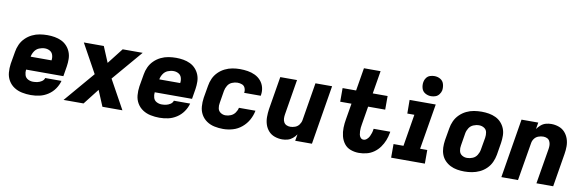

<svg xmlns="http://www.w3.org/2000/svg" viewBox="-53 -1230 5146 1693"><g transform="rotate(10 2520.0 -383.5)"><path d="M251 8Q290 8 329 -0.5Q368 -9 403.5 -32Q439 -55 463 -89.5Q487 -124 497 -162H351Q346 -143 327.5 -131Q309 -119 289.5 -115Q270 -111 251 -111Q226 -111 204.5 -122.5Q183 -134 176 -157.5Q169 -181 172 -206H506L521 -297Q526 -330 525.5 -363Q525 -396 513.5 -425Q502 -454 481 -477Q460 -500 431.5 -513.5Q403 -527 371 -532.5Q339 -538 306 -538Q272 -538 237.5 -532.5Q203 -527 170 -511Q137 -495 110.5 -469Q84 -443 69 -410Q54 -377 49 -344L30 -234Q24 -193 27.5 -153.5Q31 -114 50.5 -81.5Q70 -49 101.5 -28.5Q133 -8 172 0Q211 8 251 8ZM192 -325Q196 -350 211.5 -374Q227 -398 252.5 -408.5Q278 -419 304 -419Q328 -419 348.5 -407.5Q369 -396 376 -372.5Q383 -349 379 -325Z M544 0H723L833 -141L892 0H1071L928 -259L1159 -530H980L870 -389L811 -530H632L775 -271Z M1403 8Q1442 8 1481 -0.5Q1520 -9 1555.5 -32Q1591 -55 1615 -89.5Q1639 -124 1649 -162H1503Q1498 -143 1479.5 -131Q1461 -119 1441.5 -115Q1422 -111 1403 -111Q1378 -111 1356.5 -122.5Q1335 -134 1328 -157.5Q1321 -181 1324 -206H1658L1673 -297Q1678 -330 1677.5 -363Q1677 -396 1665.5 -425Q1654 -454 1633 -477Q1612 -500 1583.5 -513.5Q1555 -527 1523 -532.5Q1491 -538 1458 -538Q1424 -538 1389.5 -532.5Q1355 -527 1322 -511Q1289 -495 1262.5 -469Q1236 -443 1221 -410Q1206 -377 1201 -344L1182 -234Q1176 -193 1179.5 -153.5Q1183 -114 1202.5 -81.5Q1222 -49 1253.5 -28.5Q1285 -8 1324 0Q1363 8 1403 8ZM1344 -325Q1348 -350 1363.5 -374Q1379 -398 1404.5 -408.5Q1430 -419 1456 -419Q1480 -419 1500.5 -407.5Q1521 -396 1528 -372.5Q1535 -349 1531 -325Z M1973 8Q2016 8 2059.5 -4.5Q2103 -17 2139 -47Q2175 -77 2197 -117Q2219 -157 2227 -200H2079Q2074 -176 2059 -155Q2044 -134 2020.5 -124Q1997 -114 1973 -114Q1949 -114 1929 -127.5Q1909 -141 1904.5 -165Q1900 -189 1905 -214L1923 -324Q1927 -348 1941 -371.5Q1955 -395 1980 -405.5Q2005 -416 2029 -416Q2051 -416 2070 -408.5Q2089 -401 2097 -381.5Q2105 -362 2102 -341L2101 -338H2250Q2251 -342 2251 -345Q2257 -381 2248 -414.5Q2239 -448 2217 -473Q2195 -498 2164.5 -512.5Q2134 -527 2099.5 -532.5Q2065 -538 2029 -538Q1996 -538 1962 -532Q1928 -526 1895.5 -510Q1863 -494 1837 -468Q1811 -442 1796.5 -409.5Q1782 -377 1777 -344L1758 -234Q1752 -194 1755 -154.5Q1758 -115 1776.5 -82.5Q1795 -50 1826 -29Q1857 -8 1895 0Q1933 8 1973 8Z M2502 8Q2526 8 2550 1.5Q2574 -5 2594 -21.5Q2614 -38 2628 -59L2618 0H2768L2855 -530H2706L2650 -190Q2646 -168 2632 -149Q2618 -130 2596 -122Q2574 -114 2553 -114Q2534 -114 2518.5 -121.5Q2503 -129 2495 -144.5Q2487 -160 2486.5 -178Q2486 -196 2489 -214L2541 -530H2391L2342 -234Q2337 -198 2337 -163Q2337 -128 2347.5 -96Q2358 -64 2380 -39.5Q2402 -15 2434.5 -3.5Q2467 8 2502 8Z M3188 8Q3222 8 3257 -0.5Q3292 -9 3322.5 -30.5Q3353 -52 3374.5 -82Q3396 -112 3409 -145Q3422 -178 3428 -213Q3429 -218 3430 -224H3281L3280 -219Q3278 -202 3273 -186Q3268 -170 3260.5 -154.5Q3253 -139 3239 -126.5Q3225 -114 3209 -114Q3193 -114 3183 -125.5Q3173 -137 3170 -152Q3167 -167 3166.5 -182.5Q3166 -198 3167.5 -214Q3169 -230 3172 -245L3199 -408H3352V-530H3219L3253 -735H3104L3070 -530H2949V-408H3050L3026 -265Q3019 -226 3018 -187.5Q3017 -149 3026 -112.5Q3035 -76 3057 -47Q3079 -18 3114.5 -5Q3150 8 3188 8Z M3477 0H3779V-122H3715L3783 -530H3549L3550 -408H3613L3566 -122H3477ZM3729 -595Q3749 -595 3768.5 -602Q3788 -609 3801 -626.5Q3814 -644 3818 -663Q3822 -692 3814 -719.5Q3806 -747 3782 -761Q3758 -775 3729 -775Q3709 -775 3689.5 -768.5Q3670 -762 3657 -744.5Q3644 -727 3641 -707Q3636 -678 3644 -650.5Q3652 -623 3676.5 -609Q3701 -595 3729 -595Z M4133 8Q4167 8 4201.5 2Q4236 -4 4269 -19.5Q4302 -35 4328.5 -61Q4355 -87 4370 -120Q4385 -153 4391 -187L4409 -297Q4414 -330 4413.5 -363Q4413 -396 4401.5 -425Q4390 -454 4369 -477Q4348 -500 4319.5 -513.5Q4291 -527 4259 -532.5Q4227 -538 4194 -538Q4160 -538 4125.5 -532.5Q4091 -527 4058 -511Q4025 -495 3998.5 -469Q3972 -443 3957 -410Q3942 -377 3937 -344L3918 -234Q3913 -200 3914 -167.5Q3915 -135 3926 -105.5Q3937 -76 3958.5 -53.5Q3980 -31 4008 -17Q4036 -3 4068 2.5Q4100 8 4133 8ZM4136 -114Q4110 -114 4090 -127Q4070 -140 4065 -164.5Q4060 -189 4065 -214L4083 -324Q4087 -349 4101.5 -372Q4116 -395 4141 -405.5Q4166 -416 4192 -416Q4217 -416 4237.5 -403Q4258 -390 4262.5 -366Q4267 -342 4263 -317L4244 -207Q4240 -182 4225.5 -158.5Q4211 -135 4186 -124.5Q4161 -114 4136 -114Z M4464 0H4613L4670 -340Q4673 -362 4687 -381Q4701 -400 4723 -408Q4745 -416 4767 -416Q4785 -416 4800.5 -409Q4816 -402 4824 -386.5Q4832 -371 4833 -353Q4834 -335 4831 -317L4778 0H4928L4977 -297Q4983 -332 4983 -367Q4983 -402 4972 -434Q4961 -466 4939 -490.5Q4917 -515 4884.5 -526.5Q4852 -538 4817 -538Q4793 -538 4769 -531.5Q4745 -525 4725.5 -508.5Q4706 -492 4691 -471L4701 -530H4551Z"/></g></svg>

Font: Iosevka Sparkle Heavy Oblique
Style: Regular
Weight: 900
Italic angle: -9°
Designer: Belleve Invis
Foundry: Belleve Invis
Version: Version 4.5.0; ttfautohint (v1.8.3)